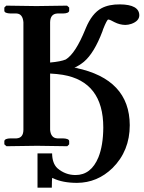

<svg xmlns="http://www.w3.org/2000/svg" viewBox="-21 -673 662 885"><path d="M577.1 -96.2Q577.1 22.5 497.6 101.6Q427.7 169.4 334 169.9Q268.1 169.9 224.1 148.9Q223.1 148.4 221.7 147.9Q219.7 147 219.2 147V150.9Q218.3 153.3 217.8 191.9H151.9V34.2H219.2Q219.7 79.6 243.2 102.1Q279.8 133.8 327.1 133.8Q398.9 133.8 432.6 52.2Q454.6 -2.4 455.1 -85Q455.1 -296.4 268.6 -328.1Q241.2 -332.5 210 -334V-74.2Q213.4 -36.6 243.2 -35.2H269Q296.9 -34.2 297.9 -22.9V-7.8L289.1 1Q288.1 1 149.9 -1L8.8 1L-1 -7.8V-22.9Q1 -34.7 27.8 -35.2H55.2Q86.4 -37.1 86.9 -74.2V-570.8Q83.5 -609.4 55.2 -610.8H27.8Q0 -611.8 -1 -623V-638.2L7.8 -647Q8.8 -647 147 -645L288.1 -647L297.9 -638.2V-623Q295.9 -611.3 269 -610.8H243.2Q210.9 -608.9 210 -570.8V-384.8Q259.3 -389.2 282.2 -398.9Q327.1 -426.3 372.6 -538.6Q373.5 -540.5 374 -542Q402.8 -611.8 447.3 -635.3Q481.4 -653.3 532.2 -652.8Q620.1 -651.9 621.1 -603Q621.1 -576.2 584.5 -563Q569.8 -558.1 556.2 -558.1Q530.8 -558.6 506.8 -570.8Q486.3 -582.5 478 -583Q472.2 -583 454.6 -539.1Q452.1 -533.2 451.2 -528.8Q413.1 -428.2 365.7 -388.2Q344.7 -371.1 321.8 -360.8Q336.9 -360.4 338.9 -358.9L329.1 -359.9Q576.2 -308.1 577.1 -96.2Z"/></svg>

Font: Linux Libertine O
Style: Semibold
Weight: 700
Designer: Philipp H. Poll
Foundry: Philipp H. Poll
Version: Version 5.0.0